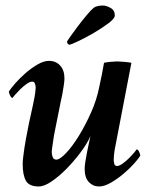

<svg xmlns="http://www.w3.org/2000/svg" viewBox="-20 -667 559 694"><path d="M286 -57Q286 -66 288.5 -82.5Q291 -99 294.5 -116.5Q298 -134 301.5 -150Q305 -166 307 -175Q295 -148 271.5 -116.5Q248 -85 221 -57.5Q194 -30 167 -11.5Q140 7 120 7Q85 7 73.5 -14Q62 -35 62 -74Q62 -85 64 -101Q66 -117 68.5 -134Q71 -151 74 -166.5Q77 -182 79 -192Q84 -220 92 -255Q100 -290 105 -317Q106 -321 107.5 -333.5Q109 -346 109 -350Q109 -357 106.5 -364.5Q104 -372 96 -372Q88 -372 76 -363.5Q64 -355 53 -344Q42 -333 34 -324Q26 -315 25 -313Q21 -313 16.5 -322Q12 -331 12 -336Q18 -346 34 -364.5Q50 -383 71 -401.5Q92 -420 115 -433.5Q138 -447 157 -447Q182 -447 197.5 -430Q213 -413 213 -383Q213 -374 210 -355Q207 -336 205 -325Q204 -321 199.5 -299.5Q195 -278 190 -252Q184 -223 177 -187Q176 -183 174.5 -173.5Q173 -164 171.5 -153Q170 -142 168.5 -132.5Q167 -123 167 -119Q167 -108 170.5 -99Q174 -90 184 -90Q196 -90 218.5 -113.5Q241 -137 264.5 -175Q288 -213 309 -260Q330 -307 339 -354Q343 -372 348 -396.5Q353 -421 356 -440Q364 -442 379.5 -443.5Q395 -445 403 -445Q411 -445 428.5 -443.5Q446 -442 455 -440L394 -123Q393 -118 392 -106Q391 -94 391 -90Q391 -83 393 -75Q395 -67 403 -67Q411 -67 423 -75.5Q435 -84 446 -95Q457 -106 465 -115.5Q473 -125 474 -127Q479 -127 483 -118Q487 -109 487 -104Q481 -94 464.5 -75.5Q448 -57 426 -38.5Q404 -20 380.5 -6.5Q357 7 338 7Q316 7 301 -9Q286 -25 286 -57ZM231 -505Q224 -507 222 -516Q223 -519 235 -536Q247 -553 262.5 -573.5Q278 -594 294 -613Q310 -632 319 -639Q324 -643 333 -645Q342 -647 352 -647Q364 -647 379.5 -638.5Q395 -630 395 -611Q395 -600 371.5 -582.5Q348 -565 319 -548Q290 -531 263.5 -518.5Q237 -506 231 -505Z"/></svg>

Font: Vermiglione SemiBold
Style: Italic
Weight: 600
Italic angle: -11°
Version: Version 1.000